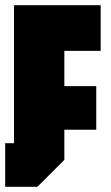

<svg xmlns="http://www.w3.org/2000/svg" viewBox="-22 -720 427 740"><path d="M-2 0V-168H32V-700H366V-524H226V-388H349V-220H226V-104L122 0Z"/></svg>

Font: Tektur Condensed ExtraBold
Style: Regular
Weight: 800
Width: 3
Designer: Adam Jagosz
Foundry: Adam Jagosz
Version: Version 1.005;gftools[0.9.30]